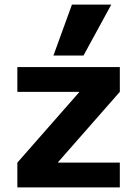

<svg xmlns="http://www.w3.org/2000/svg" viewBox="-20 -810 593 830"><path d="M55 0V-107L322 -411V-413H55V-520H498V-413L231 -109V-107H498V0ZM341 -570H211L291 -790H461Z"/></svg>

Font: M PLUS 2
Style: Bold
Weight: 700
Designer: Coji Morishita
Foundry: UNDERFOREST DESIGN
Version: Version 1.001